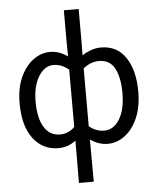

<svg xmlns="http://www.w3.org/2000/svg" viewBox="-64 -827 910 1111"><g transform="rotate(-5 391.0 -271.5)"><path d="M435 230H349Q349 54 350 -16Q305 19 249 19Q158 19 102.5 -54Q47 -127 47 -259Q47 -345 75 -408Q103 -471 149 -505.5Q195 -540 249 -540Q301 -540 350 -505L349 -580V-773H435V-580L434 -504Q454 -518 483.5 -529Q513 -540 543 -540Q637 -540 687 -465.5Q737 -391 737 -268Q737 -178 709 -114Q681 -50 635 -15.5Q589 19 535 19Q483 19 434 -15Q435 55 435 230ZM266 -59Q313 -59 350 -95V-428Q308 -463 262 -463Q209 -463 174.5 -406.5Q140 -350 140 -260Q140 -165 172.5 -112Q205 -59 266 -59ZM522 -59Q576 -59 610.5 -114.5Q645 -170 645 -268Q645 -356 617 -409.5Q589 -463 525 -463Q477 -463 434 -428V-92Q474 -59 522 -59Z"/></g></svg>

Font: LXGW 975 Gothic SC
Style: Regular
Weight: 400
Version: Version 2.01;February 25, 2021